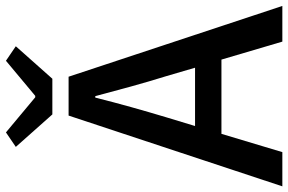

<svg xmlns="http://www.w3.org/2000/svg" viewBox="-186 -808 993 662"><g transform="rotate(-90 311.0 -476.5)"><path d="M238 -400C262 -480 285 -561 306 -645H311C333 -562 355 -480 380 -400L409 -301H208ZM0 0H118L181 -210H437L499 0H622L378 -737H244ZM248 -793H371L483 -919L433 -953L312 -852H307L186 -953L136 -919Z"/></g></svg>

Font: Source Han Sans JP Medium
Style: Regular
Weight: 500
Designer: Ryoko NISHIZUKA 西塚涼子 (kana, bopomofo & ideographs); Paul D. Hunt (Latin, Greek & Cyrillic); Sandoll Communications 산돌커뮤니
Foundry: Adobe
Version: Version 2.002;hotconv 1.0.116;makeotfexe 2.5.65601